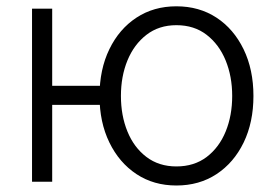

<svg xmlns="http://www.w3.org/2000/svg" viewBox="-20 -568 863 600"><path d="M80.1 0V-541H143.1V0ZM127.4 -240.2V-299.8H325.2V-240.2ZM531.2 11.7Q460.4 11.7 406.5 -23.9Q352.5 -59.6 321.8 -122.8Q291 -186 291 -268.1Q291 -351.1 321.8 -414.3Q352.5 -477.5 406.5 -512.9Q460.4 -548.3 531.2 -548.3Q602.5 -548.3 656.5 -512.9Q710.4 -477.5 741.2 -414.1Q772 -350.6 772 -268.1Q772 -186 741.5 -122.8Q710.9 -59.6 656.7 -23.9Q602.5 11.7 531.2 11.7ZM531.2 -47.9Q586.9 -47.9 626 -77.6Q665 -107.4 685.3 -157.2Q705.6 -207 705.6 -268.1Q705.6 -329.1 685.1 -379.2Q664.6 -429.2 625.7 -459.2Q586.9 -489.3 531.2 -489.3Q476.6 -489.3 437.7 -459.2Q398.9 -429.2 378.4 -379.4Q357.9 -329.6 357.9 -268.1Q357.9 -207 378.2 -157.2Q398.4 -107.4 437.5 -77.6Q476.6 -47.9 531.2 -47.9Z"/></svg>

Font: Inter 17pt Light
Style: Regular
Weight: 300
Version: Version 4.001;git-66647c0bb